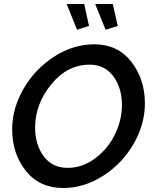

<svg xmlns="http://www.w3.org/2000/svg" viewBox="-20 -937 765 962"><path d="M314 -917H402L426 -807L366 -788ZM457 -917H545L570 -807L509 -788ZM41 -289Q41 -395 99 -494Q157 -593 252.5 -654Q348 -715 452 -715Q570 -715 638 -627.5Q706 -540 706 -419Q706 -314 649 -215.5Q592 -117 496.5 -56Q401 5 297 5Q178 5 109.5 -81Q41 -167 41 -289ZM591 -411Q591 -496 548 -554.5Q505 -613 429 -613Q317 -613 236.5 -514Q156 -415 156 -298Q156 -212 199 -154Q242 -96 319 -96Q394 -96 458 -144.5Q522 -193 556.5 -265Q591 -337 591 -411Z"/></svg>

Font: Raleway-v4020 SemiBold
Style: Italic
Weight: 600
Italic angle: -12°
Designer: Matt McInerney, Pablo Impallari, Rodrigo Fuenzalida
Foundry: Matt McInerney, Pablo Impallari, Rodrigo Fuenzalida
Version: Version 4.020;PS 004.020;hotconv 1.0.88;makeotf.lib2.5.64775